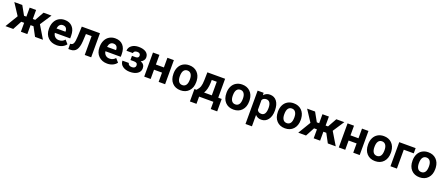

<svg xmlns="http://www.w3.org/2000/svg" viewBox="131 -2146 9120 3956"><g transform="rotate(20 4690.5 -167.5)"><path d="M562.5 -195.8H498.5V0H357.4V-195.8H294.4L189.5 0H19L185.5 -276.4L21 -528.3H195.8L305.7 -331.1H357.4V-528.3H498.5V-331.1H551.3L661.6 -528.3H836.4L672.9 -279.8L840.8 0H667.5Z M1141.6 9.8Q1025.4 9.8 952.4 -61.5Q879.4 -132.8 879.4 -251.5V-265.1Q879.4 -344.7 910.2 -407.5Q940.9 -470.2 997.3 -504.2Q1053.7 -538.1 1126 -538.1Q1234.4 -538.1 1296.6 -469.7Q1358.9 -401.4 1358.9 -275.9V-218.3H1022.5Q1029.3 -166.5 1063.7 -135.3Q1098.1 -104 1150.9 -104Q1232.4 -104 1278.3 -163.1L1347.7 -85.4Q1315.9 -40.5 1261.7 -15.4Q1207.5 9.8 1141.6 9.8ZM1125.5 -423.8Q1083.5 -423.8 1057.4 -395.5Q1031.2 -367.2 1023.9 -314.5H1220.2V-325.7Q1219.2 -372.6 1194.8 -398.2Q1170.4 -423.8 1125.5 -423.8Z M1898.4 -528.3V0H1757.3V-414.1H1632.8L1624 -251Q1615.7 -120.6 1572.8 -61Q1529.8 -1.5 1444.8 0H1397L1395.5 -114.7L1413.1 -116.2Q1451.2 -119.1 1468.8 -161.1Q1486.3 -203.1 1490.7 -304.2L1500.5 -528.3Z M2250.5 9.8Q2134.3 9.8 2061.3 -61.5Q1988.3 -132.8 1988.3 -251.5V-265.1Q1988.3 -344.7 2019 -407.5Q2049.8 -470.2 2106.2 -504.2Q2162.6 -538.1 2234.9 -538.1Q2343.3 -538.1 2405.5 -469.7Q2467.8 -401.4 2467.8 -275.9V-218.3H2131.3Q2138.2 -166.5 2172.6 -135.3Q2207 -104 2259.8 -104Q2341.3 -104 2387.2 -163.1L2456.5 -85.4Q2424.8 -40.5 2370.6 -15.4Q2316.4 9.8 2250.5 9.8ZM2234.4 -423.8Q2192.4 -423.8 2166.3 -395.5Q2140.1 -367.2 2132.8 -314.5H2329.1V-325.7Q2328.1 -372.6 2303.7 -398.2Q2279.3 -423.8 2234.4 -423.8Z M2825.2 -372.6Q2825.2 -400.4 2806.9 -415.8Q2788.6 -431.2 2754.9 -431.2Q2720.2 -431.2 2698.5 -416.7Q2676.8 -402.3 2676.8 -376H2535.6Q2535.6 -447.8 2595.2 -492.7Q2654.8 -537.6 2747.6 -537.6Q2849.6 -537.6 2908 -497.6Q2966.3 -457.5 2966.3 -383.8Q2966.3 -348.6 2945.1 -319.1Q2923.8 -289.6 2885.3 -272Q2975.6 -240.2 2975.6 -149.4Q2975.6 -76.7 2913.3 -33.4Q2851.1 9.8 2747.6 9.8Q2651.4 9.8 2589.4 -35.2Q2527.3 -80.1 2527.3 -156.2H2668.5Q2668.5 -129.4 2692.4 -112.8Q2716.3 -96.2 2754.9 -96.2Q2792.5 -96.2 2813.5 -113.8Q2834.5 -131.3 2834.5 -159.7Q2834.5 -194.3 2814.5 -209.2Q2794.4 -224.1 2754.4 -224.1H2677.7V-315.9H2759.3Q2825.2 -317.9 2825.2 -372.6Z M3519.5 0H3377.9V-203.1H3202.6V0H3061.5V-528.3H3202.6V-316.4H3377.9V-528.3H3519.5Z M3606.9 -269Q3606.9 -347.7 3637.2 -409.2Q3667.5 -470.7 3724.4 -504.4Q3781.2 -538.1 3856.4 -538.1Q3963.4 -538.1 4031 -472.7Q4098.6 -407.2 4106.4 -294.9L4107.4 -258.8Q4107.4 -137.2 4039.6 -63.7Q3971.7 9.8 3857.4 9.8Q3743.2 9.8 3675 -63.5Q3606.9 -136.7 3606.9 -262.7ZM3748 -258.8Q3748 -183.6 3776.4 -143.8Q3804.7 -104 3857.4 -104Q3908.7 -104 3937.5 -143.3Q3966.3 -182.6 3966.3 -269Q3966.3 -342.8 3937.5 -383.3Q3908.7 -423.8 3856.4 -423.8Q3804.7 -423.8 3776.4 -383.5Q3748 -343.3 3748 -258.8Z M4166.5 -113.8Q4214.4 -164.6 4231.4 -214.4Q4248.5 -264.2 4250.5 -355.5L4254.4 -528.3H4643.1V-113.8H4719.2V158.7H4578.1V0H4265.1V158.7H4121.1V-113.8ZM4333 -113.8H4502.4V-411.6H4392.6L4391.6 -348.1Q4387.2 -202.6 4333 -113.8Z M4768.6 -269Q4768.6 -347.7 4798.8 -409.2Q4829.1 -470.7 4886 -504.4Q4942.9 -538.1 5018.1 -538.1Q5125 -538.1 5192.6 -472.7Q5260.3 -407.2 5268.1 -294.9L5269 -258.8Q5269 -137.2 5201.2 -63.7Q5133.3 9.8 5019 9.8Q4904.8 9.8 4836.7 -63.5Q4768.6 -136.7 4768.6 -262.7ZM4909.7 -258.8Q4909.7 -183.6 4938 -143.8Q4966.3 -104 5019 -104Q5070.3 -104 5099.1 -143.3Q5127.9 -182.6 5127.9 -269Q5127.9 -342.8 5099.1 -383.3Q5070.3 -423.8 5018.1 -423.8Q4966.3 -423.8 4938 -383.5Q4909.7 -343.3 4909.7 -258.8Z M5831.5 -259.3Q5831.5 -137.2 5776.1 -63.7Q5720.7 9.8 5626.5 9.8Q5546.4 9.8 5497.1 -45.9V203.1H5356V-528.3H5486.8L5491.7 -476.6Q5543 -538.1 5625.5 -538.1Q5723.1 -538.1 5777.3 -465.8Q5831.5 -393.6 5831.5 -266.6ZM5690.4 -269.5Q5690.4 -343.3 5664.3 -383.3Q5638.2 -423.3 5588.4 -423.3Q5522 -423.3 5497.1 -372.6V-156.2Q5522.9 -104 5589.4 -104Q5690.4 -104 5690.4 -269.5Z M5897 -269Q5897 -347.7 5927.2 -409.2Q5957.5 -470.7 6014.4 -504.4Q6071.3 -538.1 6146.5 -538.1Q6253.4 -538.1 6321 -472.7Q6388.7 -407.2 6396.5 -294.9L6397.5 -258.8Q6397.5 -137.2 6329.6 -63.7Q6261.7 9.8 6147.5 9.8Q6033.2 9.8 5965.1 -63.5Q5897 -136.7 5897 -262.7ZM6038.1 -258.8Q6038.1 -183.6 6066.4 -143.8Q6094.7 -104 6147.5 -104Q6198.7 -104 6227.5 -143.3Q6256.3 -182.6 6256.3 -269Q6256.3 -342.8 6227.5 -383.3Q6198.7 -423.8 6146.5 -423.8Q6094.7 -423.8 6066.4 -383.5Q6038.1 -343.3 6038.1 -258.8Z M6982.4 -195.8H6918.5V0H6777.3V-195.8H6714.4L6609.4 0H6439L6605.5 -276.4L6440.9 -528.3H6615.7L6725.6 -331.1H6777.3V-528.3H6918.5V-331.1H6971.2L7081.5 -528.3H7256.3L7092.8 -279.8L7260.7 0H7087.4Z M7786.1 0H7644.5V-203.1H7469.2V0H7328.1V-528.3H7469.2V-316.4H7644.5V-528.3H7786.1Z M7873.5 -269Q7873.5 -347.7 7903.8 -409.2Q7934.1 -470.7 7991 -504.4Q8047.9 -538.1 8123 -538.1Q8230 -538.1 8297.6 -472.7Q8365.2 -407.2 8373 -294.9L8374 -258.8Q8374 -137.2 8306.2 -63.7Q8238.3 9.8 8124 9.8Q8009.8 9.8 7941.7 -63.5Q7873.5 -136.7 7873.5 -262.7ZM8014.6 -258.8Q8014.6 -183.6 8043 -143.8Q8071.3 -104 8124 -104Q8175.3 -104 8204.1 -143.3Q8232.9 -182.6 8232.9 -269Q8232.9 -342.8 8204.1 -383.3Q8175.3 -423.8 8123 -423.8Q8071.3 -423.8 8043 -383.5Q8014.6 -343.3 8014.6 -258.8Z M8820.8 -414.1H8602.1V0H8460.9V-528.3H8820.8Z M8848.1 -269Q8848.1 -347.7 8878.4 -409.2Q8908.7 -470.7 8965.6 -504.4Q9022.5 -538.1 9097.7 -538.1Q9204.6 -538.1 9272.2 -472.7Q9339.8 -407.2 9347.7 -294.9L9348.6 -258.8Q9348.6 -137.2 9280.8 -63.7Q9212.9 9.8 9098.6 9.8Q8984.4 9.8 8916.3 -63.5Q8848.1 -136.7 8848.1 -262.7ZM8989.3 -258.8Q8989.3 -183.6 9017.6 -143.8Q9045.9 -104 9098.6 -104Q9149.9 -104 9178.7 -143.3Q9207.5 -182.6 9207.5 -269Q9207.5 -342.8 9178.7 -383.3Q9149.9 -423.8 9097.7 -423.8Q9045.9 -423.8 9017.6 -383.5Q8989.3 -343.3 8989.3 -258.8Z"/></g></svg>

Font: SteelSelectRoboto
Style: Roboto-Bold
Weight: 700
Designer: Google
Version: Version 2.137; 2017